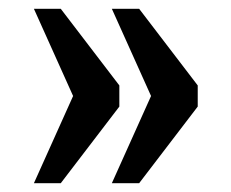

<svg xmlns="http://www.w3.org/2000/svg" viewBox="-20 -488 525 436"><path d="M234 -72 323 -270 234 -468H296L429 -294V-246L296 -72ZM57 -72 146 -270 57 -468H118L251 -294V-246L118 -72Z"/></svg>

Font: Noto Serif Khmer Condensed
Style: Bold
Weight: 700
Width: 3
Designer: Danh Hong and the Monotype Design Team
Foundry: Monotype Imaging Inc.
Version: Version 2.004; ttfautohint (v1.8.4.7-5d5b)